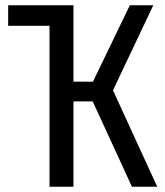

<svg xmlns="http://www.w3.org/2000/svg" viewBox="-20 -709 627 729"><path d="M409 -366 577 0H481L332 -324H259V0H168V-611H11V-689H260L259 -688V-399H333L473 -689H562Z"/></svg>

Font: Fira Sans Extra Condensed
Style: Regular
Weight: 400
Width: 1
Designer: Carrois Corporate & Edenspiekermann AG
Foundry: Carrois Corporate GbR & Edenspiekermann AG
Version: Version 4.203